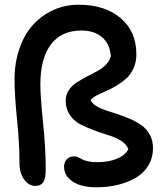

<svg xmlns="http://www.w3.org/2000/svg" viewBox="-20 -754 706 818"><path d="M390.1 43.9Q325.2 43.9 289.1 19Q252.9 -5.9 252.9 -43.9Q252.9 -63 264.4 -75.4Q275.9 -87.9 296.9 -87.9Q304.7 -87.9 313.5 -84Q322.3 -80.1 329.8 -75.4Q337.4 -70.8 354.2 -66.9Q371.1 -63 393.1 -63Q440.9 -63 476.6 -77.1Q512.2 -91.3 526.9 -118.2Q520.5 -137.7 497.8 -152.8Q475.1 -168 445.8 -176.8Q416.5 -185.5 383.3 -197.8Q350.1 -210 323 -223.9Q295.9 -237.8 277.8 -263.9Q259.8 -290 259.8 -325.2Q259.8 -349.6 272.9 -369.6Q286.1 -389.6 305.9 -402.1Q325.7 -414.6 349.6 -427.5Q373.5 -440.4 394.8 -451.4Q416 -462.4 432.1 -479.2Q448.2 -496.1 452.1 -516.1Q447.3 -568.8 413.8 -596.4Q380.4 -624 327.1 -624Q241.2 -624 196.5 -564.2Q151.9 -504.4 151.9 -393.1Q151.9 -345.7 163.3 -233.4Q174.8 -121.1 174.8 -33.2Q174.8 7.3 164.1 22.7Q153.3 38.1 129.9 38.1Q103.5 38.1 83.3 11.2Q63 -15.6 63 -60.1Q63 -142.6 52.5 -245.1Q42 -347.7 42 -415Q42 -488.3 63.5 -549.1Q85 -609.9 122.1 -649.9Q159.2 -689.9 208.7 -711.9Q258.3 -733.9 314.9 -733.9Q426.3 -733.9 493.7 -677.2Q561 -620.6 561 -522Q561 -488.8 548.3 -461.7Q535.6 -434.6 516.6 -418.2Q497.6 -401.9 473.9 -387.7Q450.2 -373.5 429.2 -365Q408.2 -356.4 390.4 -346.7Q372.6 -336.9 366.2 -328.1Q371.1 -314.5 388.4 -303.5Q405.8 -292.5 429.4 -284.4Q453.1 -276.4 480.7 -267.6Q508.3 -258.8 534.9 -247.1Q561.5 -235.4 583.3 -220Q605 -204.6 618.4 -179.9Q631.8 -155.3 631.8 -124Q631.8 -81.5 611.8 -48.6Q591.8 -15.6 557.4 4.2Q522.9 23.9 480.5 33.9Q438 43.9 390.1 43.9Z"/></svg>

Font: Shantell Sans Bouncy
Style: Regular
Weight: 500
Designer: Stephen Nixon, Anya Danilova, Shantell Martin
Foundry: Arrow Type
Version: Version 1.006;[9816181b4]